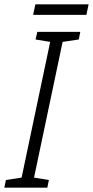

<svg xmlns="http://www.w3.org/2000/svg" viewBox="-26 -860 426 880"><path d="M-6 0 1 -35 73 -46 204 -668 137 -679 145 -714H342L335 -679L261 -668L130 -46L198 -35L191 0ZM126 -792 136 -840H380L370 -792Z"/></svg>

Font: Noto Sans Display Light
Style: Italic
Weight: 300
Italic angle: -12°
Designer: Monotype Design Team
Foundry: Monotype Imaging Inc.
Version: Version 2.003